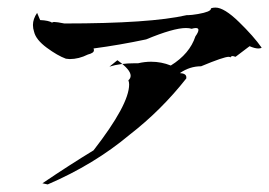

<svg xmlns="http://www.w3.org/2000/svg" viewBox="-20 -525 711 507"><path d="M106 -38 92 -41Q163 -89 227 -128Q321 -249 321 -302Q321 -308 319 -313Q325 -318 325 -325Q325 -341 290 -366L269 -349Q297 -358 337 -358H345Q362 -362 379 -362Q406 -362 431 -352Q481 -383 496 -429Q504 -440 504 -446Q504 -451 497 -451Q493 -451 486 -449Q480 -451 471 -451Q438 -451 366 -421Q295 -406 227 -397Q228 -395 228 -392Q228 -385 212 -381Q188 -369 164 -369L154 -370Q132 -378 103.5 -399Q75 -420 70 -441Q67 -450 67 -459Q67 -475 78 -491L86 -472Q109 -471 118 -465Q118 -467 123 -467Q130 -467 150 -463Q377 -463 473 -485H477Q485 -485 503 -488Q537 -494 537 -502V-503Q542 -505 549 -505Q572 -505 611 -467Q650 -429 671 -399Q668 -397 662 -397Q653 -397 639 -403L602 -375L595 -377Q590 -377 588 -373Q588 -375 584 -375Q571 -375 511 -350Q481 -350 455 -332Q472 -331 472 -321V-318Q406 -234 322 -169Q229 -91 106 -38Z"/></svg>

Font: Xiangcui Kesong Xiangcui Kesong
Style: Regular
Weight: 400
Version: Version 1.501;March 28, 2024;FontCreator 14.0.0.2814 64-bit